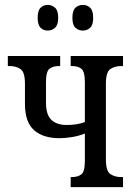

<svg xmlns="http://www.w3.org/2000/svg" viewBox="-20 -765 543 785"><path d="M319 -640Q301 -640 288.5 -651.5Q276 -663 276 -692Q276 -722 288.5 -733.5Q301 -745 319 -745Q336 -745 348.5 -733.5Q361 -722 361 -692Q361 -663 348.5 -651.5Q336 -640 319 -640ZM175 -640Q158 -640 146 -651.5Q134 -663 134 -692Q134 -722 146 -733.5Q158 -745 175 -745Q192 -745 205 -733.5Q218 -722 218 -692Q218 -663 205 -651.5Q192 -640 175 -640ZM269 0V-41H274Q298 -41 312.5 -52Q327 -63 327 -108V-219Q302 -209 274 -204.5Q246 -200 223 -200Q156 -200 119 -233Q82 -266 82 -340V-423Q82 -470 64 -482.5Q46 -495 19 -495H12V-536H226V-495H221Q197 -495 182.5 -484Q168 -473 168 -428V-345Q168 -296 190 -275Q212 -254 253 -254Q296 -254 327 -266V-428Q327 -473 312.5 -484Q298 -495 274 -495H269V-536H483V-495H476Q449 -495 431 -482.5Q413 -470 413 -423V-113Q413 -66 431 -53.5Q449 -41 476 -41H483V0Z"/></svg>

Font: Noto Serif ExtraCondensed
Style: Regular
Weight: 400
Width: 2
Designer: Monotype Design Team
Foundry: Monotype Imaging Inc.
Version: Version 2.015